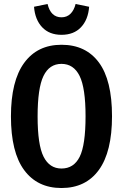

<svg xmlns="http://www.w3.org/2000/svg" viewBox="-20 -930 618 965"><path d="M543 -346Q543 -167 477 -76Q411 15 289 15Q168 15 101.5 -75Q35 -165 35 -345Q35 -523 101.5 -614Q168 -705 289 -705Q411 -705 477 -616Q543 -527 543 -346ZM169 -345Q169 -202 199 -142.5Q229 -83 289 -83Q351 -83 380.5 -142Q410 -201 410 -346Q410 -488 380 -548.5Q350 -609 289 -609Q228 -609 198.5 -548Q169 -487 169 -345ZM151 -896 219 -910Q235 -843 289 -843Q316 -843 334 -860.5Q352 -878 360 -910L428 -896Q423 -831 387 -793Q351 -755 289 -755Q228 -755 192 -793Q156 -831 151 -896Z"/></svg>

Font: Fira Sans Compressed Medium
Style: Regular
Weight: 500
Width: 1
Designer: bBox Type GmbH & Carrois Corporate GbR & Edenspiekermann AG
Foundry: bBox Type GmbH & Carrois Corporate GbR & Edenspiekermann AG
Version: Version 4.301